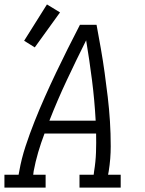

<svg xmlns="http://www.w3.org/2000/svg" viewBox="-33 -847 653 867"><path d="M-13 0V-58H51L54 -74Q64 -131 82.5 -187Q101 -243 123 -298.5Q145 -354 169.5 -409Q194 -464 220 -518.5Q246 -573 273 -627Q300 -681 328 -735H403Q413 -681 422.5 -627Q432 -573 439.5 -518.5Q447 -464 453.5 -409.5Q460 -355 463.5 -299Q467 -243 467 -186.5Q467 -130 458 -74L455 -58H512V0H326V-58H390L392 -74Q399 -116 400.5 -159Q402 -202 401 -244H168Q152 -202 139.5 -159.5Q127 -117 119 -74L117 -58H173V0ZM399 -302Q394 -394 382.5 -484.5Q371 -575 356 -665Q311 -575 268.5 -484.5Q226 -394 190 -302ZM124 -633 76 -663 179 -827 238 -791Z"/></svg>

Font: Iosevka Curly Slab LtEx
Style: Italic
Weight: 300
Width: 7
Italic angle: -9°
Monospace: yes
Designer: Belleve Invis
Foundry: Belleve Invis
Version: Version 11.1.0; ttfautohint (v1.8.3)